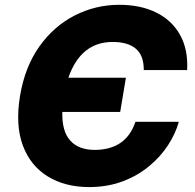

<svg xmlns="http://www.w3.org/2000/svg" viewBox="-20 -757 800 787"><path d="M345.2 9.8Q247.1 9.8 176 -33.7Q105 -77.1 73.7 -160.4Q42.5 -243.7 62 -363.3Q82 -483.4 141.6 -566.9Q201.2 -650.4 286.6 -693.8Q372.1 -737.3 468.8 -737.3Q556.2 -737.3 620.1 -705.8Q684.1 -674.3 717.8 -614.5Q751.5 -554.7 747.1 -469.7H569.3Q569.8 -528.8 537.4 -556.9Q504.9 -585 441.9 -585Q311 -585 260.3 -438.5H496.1L472.7 -298.3H235.4Q233.4 -219.2 267.8 -180.9Q302.2 -142.6 368.2 -142.6Q430.7 -142.6 472.9 -170.7Q515.1 -198.7 535.2 -257.8H712.9Q699.7 -209.5 668.9 -162.1Q638.2 -114.7 591.1 -75.7Q543.9 -36.6 482.2 -13.4Q420.4 9.8 345.2 9.8Z"/></svg>

Font: Inter Extra Bold
Style: Italic
Weight: 800
Italic angle: -9.39999°
Designer: Rasmus Andersson
Foundry: rsms
Version: Version 4.000;git-3c8e0fc